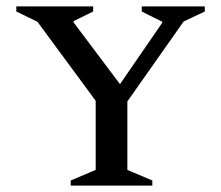

<svg xmlns="http://www.w3.org/2000/svg" viewBox="-20 -580 691 600"><path d="M201 0V-16L279 -49V-265L97 -512L31 -544V-560H271V-544L210 -514V-510L355 -317L487 -509V-512L423 -544V-560H620V-544L554 -513L378 -263V-49L456 -16V0Z"/></svg>

Font: Spectral SC Medium
Style: Regular
Weight: 500
Designer: Jean-Baptiste Levee
Foundry: Production Type
Version: Version 2.001